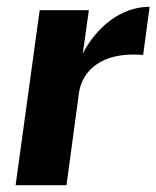

<svg xmlns="http://www.w3.org/2000/svg" viewBox="-20 -546 461 566"><path d="M26 0H176L213 -274C222 -333 275 -395 402 -384L421 -526C335 -526 263 -464 224 -388L242 -516H97Z"/></svg>

Font: United Sans
Style: Bold Italic
Weight: 700
Italic angle: -8°
Designer: Pablo Impallari, Rodrigo Fuenzalida (Modified by Dan O. Williams)
Version: Version 1.000;PS 001.000;hotconv 1.0.88;makeotf.lib2.5.64775